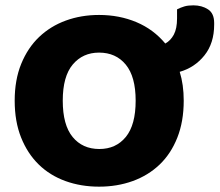

<svg xmlns="http://www.w3.org/2000/svg" viewBox="-20 -681 822 719"><path d="M668 -304Q668 -226 644 -165.5Q620 -105 577.5 -64.5Q535 -24 477 -3Q419 18 351 18Q283 18 225 -3Q167 -24 125 -65Q83 -106 59 -166Q35 -226 35 -304Q35 -382 59.5 -442Q84 -502 126.5 -542.5Q169 -583 226.5 -604Q284 -625 351 -625Q427 -625 491 -598Q555 -571 599 -518Q619 -529 631 -551.5Q643 -574 643 -612V-646Q657 -653 670.5 -657Q684 -661 704 -661Q736 -661 759 -646Q782 -631 782 -595V-589Q782 -519 745.5 -473.5Q709 -428 653 -412Q668 -364 668 -304ZM488 -304Q488 -394 451 -439Q414 -484 351 -484Q290 -484 252.5 -439.5Q215 -395 215 -304Q215 -213 252 -168Q289 -123 352 -123Q414 -123 451 -168Q488 -213 488 -304Z"/></svg>

Font: Baloo Chettan 2 ExtraBold
Style: Regular
Weight: 800
Designer: Maithili Shingre, Unnati Kotecha and Ek Type
Foundry: Ek Type
Version: Version 1.640;hotconv 1.0.111;makeotfexe 2.5.65597; ttfautoh